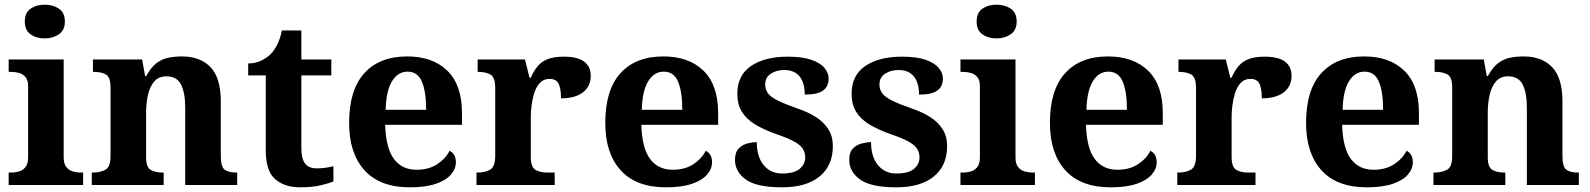

<svg xmlns="http://www.w3.org/2000/svg" viewBox="-20 -790 6789 820"><path d="M17 0V-53H29Q44 -53 60.5 -57.5Q77 -62 88.5 -75.9Q100 -89.8 100 -117.7V-422Q100 -448.9 88 -462Q76 -475 59.5 -479Q43 -483 29 -483H17V-536H252V-118Q252 -90 263.5 -76Q275 -62 292 -57.5Q309 -53 323 -53H335V0ZM171.1 -626Q135 -626 110.5 -643.5Q86 -661 86 -698Q86 -736 110.8 -753Q135.5 -770 171.5 -770Q206 -770 231.5 -753Q257 -736 257 -698Q257 -661 231.4 -643.5Q205.8 -626 171.1 -626Z M372 0V-53H374Q408 -53 430 -65Q452 -77 452 -122V-418.4Q452 -460.2 432.5 -471.6Q413 -483 380 -483H377V-536H587L599.7 -465H604.5Q625 -503 648.5 -520.5Q672 -538 699.3 -543.5Q726.7 -549 757.9 -549Q835 -549 879 -503.2Q923 -457.4 923 -356V-123.8Q923 -77.6 939.5 -65.3Q956 -53 990 -53H993V0H771V-329Q771 -394 753.1 -429Q735.3 -464 690.8 -464Q658 -464 639.2 -442.5Q620.3 -420.9 612.2 -385.5Q604 -350.1 604 -309V-118Q604 -76 623.5 -64.5Q643 -53 676 -53H679V0Z M1262 10Q1195 10 1155 -25Q1115 -60 1115 -148V-468H1040V-519Q1072 -519 1097.5 -532Q1123 -545 1138 -561Q1153 -577 1165 -601.5Q1177 -626 1184 -660H1267V-536H1395V-468H1267V-158Q1267 -113 1282.5 -92Q1298 -71 1333 -71Q1353 -71 1370.5 -73.5Q1388 -76 1404 -80V-15Q1388 -8 1351.5 1Q1315 10 1262 10Z M1730 10Q1603 10 1537 -62.5Q1471 -135 1471 -265Q1471 -406 1536 -477.5Q1601 -549 1719 -549Q1828 -549 1890.5 -488Q1953 -427 1953 -308V-257H1625Q1628 -157 1662.5 -111Q1697 -65 1759 -65Q1811 -65 1847 -88.5Q1883 -112 1900 -146Q1914 -139 1920.5 -126.5Q1927 -114 1927 -97Q1927 -69 1906 -44.5Q1885 -20 1841.5 -5Q1798 10 1730 10ZM1800 -321Q1800 -398 1782 -441Q1764 -484 1721 -484Q1679 -484 1654 -442.5Q1629 -401 1627 -321Z M2015 0V-53H2018Q2052 -53 2073.5 -65.5Q2095 -78 2095 -125V-415Q2095 -459 2075.5 -471Q2056 -483 2023 -483H2020V-536H2222L2241.5 -458H2246.6Q2260 -488 2277 -508Q2294 -528 2320.5 -538Q2347 -548 2388 -548Q2446.6 -548 2474.8 -526.9Q2503 -505.8 2503 -467Q2503 -421 2469.5 -395.5Q2436 -370 2376 -370Q2376 -411 2366 -432Q2356 -453 2327 -453Q2301 -453 2285 -435Q2269 -417 2261 -390.5Q2253 -364 2250 -337Q2247 -310 2247 -293V-120Q2247 -76 2267 -64.5Q2287 -53 2317 -53H2349V0Z M2824 10Q2697 10 2631 -62.5Q2565 -135 2565 -265Q2565 -406 2630 -477.5Q2695 -549 2813 -549Q2922 -549 2984.5 -488Q3047 -427 3047 -308V-257H2719Q2722 -157 2756.5 -111Q2791 -65 2853 -65Q2905 -65 2941 -88.5Q2977 -112 2994 -146Q3008 -139 3014.5 -126.5Q3021 -114 3021 -97Q3021 -69 3000 -44.5Q2979 -20 2935.5 -5Q2892 10 2824 10ZM2894 -321Q2894 -398 2876 -441Q2858 -484 2815 -484Q2773 -484 2748 -442.5Q2723 -401 2721 -321Z M3320 10Q3211 10 3165 -23.5Q3119 -57 3119 -107Q3119 -140 3135 -156Q3151 -172 3173 -177.5Q3195 -183 3212 -183Q3212 -121 3241.5 -85Q3271 -49 3320 -49Q3372 -49 3395.5 -69Q3419 -89 3419 -117Q3419 -139 3408 -155.5Q3397 -172 3370 -186.5Q3343 -201 3296 -217Q3242 -236 3205 -258.5Q3168 -281 3148.5 -312.5Q3129 -344 3129 -389Q3129 -469 3188 -508.5Q3247 -548 3344 -548Q3407 -548 3445.5 -534.5Q3484 -521 3501.5 -499.5Q3519 -478 3519 -455Q3519 -421 3495.5 -403.5Q3472 -386 3417 -386Q3417 -436 3395 -463.5Q3373 -491 3329 -491Q3297 -491 3272.5 -475.5Q3248 -460 3248 -429Q3248 -408 3259.5 -392Q3271 -376 3301 -361Q3331 -346 3385 -327Q3430 -312 3464 -290.5Q3498 -269 3517.5 -238.5Q3537 -208 3537 -166Q3537 -83 3480.5 -36.5Q3424 10 3320 10Z M3808 10Q3699 10 3653 -23.5Q3607 -57 3607 -107Q3607 -140 3623 -156Q3639 -172 3661 -177.5Q3683 -183 3700 -183Q3700 -121 3729.5 -85Q3759 -49 3808 -49Q3860 -49 3883.5 -69Q3907 -89 3907 -117Q3907 -139 3896 -155.5Q3885 -172 3858 -186.5Q3831 -201 3784 -217Q3730 -236 3693 -258.5Q3656 -281 3636.5 -312.5Q3617 -344 3617 -389Q3617 -469 3676 -508.5Q3735 -548 3832 -548Q3895 -548 3933.5 -534.5Q3972 -521 3989.5 -499.5Q4007 -478 4007 -455Q4007 -421 3983.5 -403.5Q3960 -386 3905 -386Q3905 -436 3883 -463.5Q3861 -491 3817 -491Q3785 -491 3760.5 -475.5Q3736 -460 3736 -429Q3736 -408 3747.5 -392Q3759 -376 3789 -361Q3819 -346 3873 -327Q3918 -312 3952 -290.5Q3986 -269 4005.5 -238.5Q4025 -208 4025 -166Q4025 -83 3968.5 -36.5Q3912 10 3808 10Z M4082 0V-53H4094Q4109 -53 4125.5 -57.5Q4142 -62 4153.5 -75.9Q4165 -89.8 4165 -117.7V-422Q4165 -448.9 4153 -462Q4141 -475 4124.5 -479Q4108 -483 4094 -483H4082V-536H4317V-118Q4317 -90 4328.5 -76Q4340 -62 4357 -57.5Q4374 -53 4388 -53H4400V0ZM4236.1 -626Q4200 -626 4175.5 -643.5Q4151 -661 4151 -698Q4151 -736 4175.8 -753Q4200.5 -770 4236.5 -770Q4271 -770 4296.5 -753Q4322 -736 4322 -698Q4322 -661 4296.4 -643.5Q4270.8 -626 4236.1 -626Z M4723 10Q4596 10 4530 -62.5Q4464 -135 4464 -265Q4464 -406 4529 -477.5Q4594 -549 4712 -549Q4821 -549 4883.5 -488Q4946 -427 4946 -308V-257H4618Q4621 -157 4655.5 -111Q4690 -65 4752 -65Q4804 -65 4840 -88.5Q4876 -112 4893 -146Q4907 -139 4913.5 -126.5Q4920 -114 4920 -97Q4920 -69 4899 -44.5Q4878 -20 4834.5 -5Q4791 10 4723 10ZM4793 -321Q4793 -398 4775 -441Q4757 -484 4714 -484Q4672 -484 4647 -442.5Q4622 -401 4620 -321Z M5008 0V-53H5011Q5045 -53 5066.5 -65.5Q5088 -78 5088 -125V-415Q5088 -459 5068.5 -471Q5049 -483 5016 -483H5013V-536H5215L5234.5 -458H5239.6Q5253 -488 5270 -508Q5287 -528 5313.5 -538Q5340 -548 5381 -548Q5439.6 -548 5467.8 -526.9Q5496 -505.8 5496 -467Q5496 -421 5462.5 -395.5Q5429 -370 5369 -370Q5369 -411 5359 -432Q5349 -453 5320 -453Q5294 -453 5278 -435Q5262 -417 5254 -390.5Q5246 -364 5243 -337Q5240 -310 5240 -293V-120Q5240 -76 5260 -64.5Q5280 -53 5310 -53H5342V0Z M5817 10Q5690 10 5624 -62.5Q5558 -135 5558 -265Q5558 -406 5623 -477.5Q5688 -549 5806 -549Q5915 -549 5977.5 -488Q6040 -427 6040 -308V-257H5712Q5715 -157 5749.5 -111Q5784 -65 5846 -65Q5898 -65 5934 -88.5Q5970 -112 5987 -146Q6001 -139 6007.5 -126.5Q6014 -114 6014 -97Q6014 -69 5993 -44.5Q5972 -20 5928.5 -5Q5885 10 5817 10ZM5887 -321Q5887 -398 5869 -441Q5851 -484 5808 -484Q5766 -484 5741 -442.5Q5716 -401 5714 -321Z M6102 0V-53H6104Q6138 -53 6160 -65Q6182 -77 6182 -122V-418.4Q6182 -460.2 6162.5 -471.6Q6143 -483 6110 -483H6107V-536H6317L6329.7 -465H6334.5Q6355 -503 6378.5 -520.5Q6402 -538 6429.3 -543.5Q6456.7 -549 6487.9 -549Q6565 -549 6609 -503.2Q6653 -457.4 6653 -356V-123.8Q6653 -77.6 6669.5 -65.3Q6686 -53 6720 -53H6723V0H6501V-329Q6501 -394 6483.1 -429Q6465.3 -464 6420.8 -464Q6388 -464 6369.2 -442.5Q6350.3 -420.9 6342.2 -385.5Q6334 -350.1 6334 -309V-118Q6334 -76 6353.5 -64.5Q6373 -53 6406 -53H6409V0Z"/></svg>

Font: Noto Serif Test
Style: Regular
Weight: 400
Version: Version 1.000